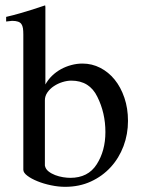

<svg xmlns="http://www.w3.org/2000/svg" viewBox="-20 -702 540 731"><path d="M247.6 -24.9Q315.4 -24.9 348.1 -76.2Q381.3 -127.9 381.3 -199.2Q381.3 -272 350.6 -333.5Q320.8 -395 251.5 -395Q235.4 -395 217.5 -389.4Q199.7 -383.8 185.1 -374Q170.4 -364.3 160.6 -350.3Q150.9 -336.4 150.9 -320.3V-71.8Q153.3 -58.6 164.3 -49.8Q175.3 -41 189.9 -35.4Q204.6 -29.8 220.2 -27.3Q235.8 -24.9 247.6 -24.9ZM3.4 -620.1V-637.7Q30.8 -644 56.9 -651.6Q83 -659.2 104 -665.8Q125 -672.4 137.9 -677Q150.9 -681.6 151.9 -681.6Q152.8 -677.7 152.8 -675.3V-380.4Q163.1 -398.9 178.2 -413.6Q193.4 -428.2 211.9 -438.5Q230.5 -448.7 251.5 -454.3Q272.5 -460 293.9 -460Q330.1 -460 361.6 -443.8Q393.1 -427.7 416.5 -398.9Q439.9 -370.1 453.6 -329.8Q467.3 -289.6 467.3 -241.7Q467.3 -190.9 450.2 -145.5Q433.1 -100.1 401.6 -65.7Q370.1 -31.2 326.2 -11Q282.2 9.3 228 9.3Q202.1 9.3 174.1 3.4Q146 -2.4 122.6 -12Q99.1 -21.5 84 -33Q68.8 -44.4 68.8 -55.7V-570.8Q68.8 -584.5 67.4 -594.2Q65.9 -604 61.5 -610.4Q57.1 -616.7 48.6 -619.6Q40 -622.6 25.9 -622.6Z"/></svg>

Font: Dima Niloofar
Style: Regular
Weight: 400
Designer: R.Balvardi
Foundry: Dima Software Group
Version: Version 3.00;November 13, 2018;FontCreator 11.5.0.2427 64-bi